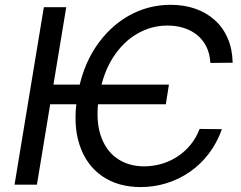

<svg xmlns="http://www.w3.org/2000/svg" viewBox="-20 -757 988 787"><path d="M672.4 -410.2 659.7 -329.6H162.6L175.8 -410.2ZM933.6 -500 842.3 -499Q840.3 -536.1 826.4 -564.7Q812.5 -593.3 788.8 -612.8Q765.1 -632.3 733.9 -642.3Q702.6 -652.3 666.5 -652.3Q601.1 -652.3 543 -619.1Q484.9 -585.9 443.4 -521.5Q401.9 -457 386.2 -363.3Q371.1 -270 391.4 -205.8Q411.6 -141.6 458.7 -108.4Q505.9 -75.2 570.8 -75.2Q606.4 -75.2 640.9 -85Q675.3 -94.7 705.8 -114.3Q736.3 -133.8 760 -162.4Q783.7 -190.9 798.3 -228.5L889.6 -227.5Q869.6 -171.4 835.9 -127.2Q802.2 -83 758.1 -52.5Q713.9 -22 662.6 -6.1Q611.3 9.8 556.6 9.8Q463.4 9.8 398.2 -35.4Q333 -80.6 305.7 -164.3Q278.3 -248 297.4 -363.3Q315.9 -478.5 371.1 -562.3Q426.3 -646 506.3 -691.7Q586.4 -737.3 679.7 -737.3Q735.4 -737.3 781.5 -720.9Q827.6 -704.6 861.3 -673.8Q895 -643.1 913.8 -599.1Q932.6 -555.2 933.6 -500ZM251.5 -727.5 131.3 0H39.6L159.7 -727.5Z"/></svg>

Font: Inter 18pt
Style: Italic
Weight: 400
Italic angle: -9.3988°
Designer: Rasmus Andersson
Foundry: rsms
Version: Version 4.001;git-66647c0bb